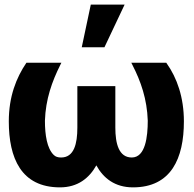

<svg xmlns="http://www.w3.org/2000/svg" viewBox="-20 -799 837 829"><path d="M18 -275C18 -117 71 10 239 10C316 10 365 -30 396 -85C426 -30 476 10 554 10C719 10 774 -115 774 -275C774 -379 744 -463 700 -525L698 -528H547L552 -518C588 -448 615 -371 618 -278C618 -209 608 -119 549 -119C493 -119 478 -179 478 -248V-427H314V-248C314 -179 300 -119 244 -119C230 -119 220 -122 212 -130C183 -158 174 -216 174 -278C177 -371 205 -448 240 -518L245 -528H94C50 -463 18 -382 18 -275ZM333 -595H431L518 -779H372Z"/></svg>

Font: Asimov Pro
Style: Blk
Weight: 900
Designer: Google
Version: Version 2.000980; 2014